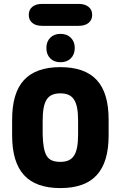

<svg xmlns="http://www.w3.org/2000/svg" viewBox="-20 -950 617 981"><path d="M535 -339Q535 -407 520 -457.5Q505 -508 474.5 -541Q444 -574 397.5 -590.5Q351 -607 288 -607Q226 -607 179.5 -590.5Q133 -574 102.5 -541Q72 -508 57 -457.5Q42 -407 42 -339V-258Q42 -190 57 -139.5Q72 -89 102.5 -55.5Q133 -22 179.5 -5.5Q226 11 288 11Q351 11 397.5 -5.5Q444 -22 474.5 -55.5Q505 -89 520 -139.5Q535 -190 535 -258ZM198 -263V-334Q198 -372 203 -398.5Q208 -425 218.5 -441.5Q229 -458 246.5 -465.5Q264 -473 288 -473Q313 -473 330 -465.5Q347 -458 358 -441.5Q369 -425 374 -398.5Q379 -372 379 -334V-263Q379 -225 374 -198Q369 -171 358 -154.5Q347 -138 330 -130.5Q313 -123 288 -123Q263 -123 246 -130Q229 -137 219 -153Q209 -169 204 -196Q199 -223 198 -263ZM289 -777Q256 -777 236.5 -757Q217 -737 217 -705Q217 -672 236.5 -652Q256 -632 289 -632Q322 -632 342 -652Q362 -672 362 -705Q362 -737 342 -757Q322 -777 289 -777ZM195 -930Q163 -930 145 -915Q127 -900 127 -874Q127 -848 145 -833Q163 -818 195 -818H382Q414 -818 432.5 -833Q451 -848 451 -874Q451 -900 432.5 -915Q414 -930 382 -930Z"/></svg>

Font: Beiruti Black
Style: Regular
Weight: 900
Designer: Arlette Boutros
Foundry: Boutros
Version: Version 1.41